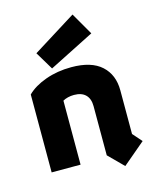

<svg xmlns="http://www.w3.org/2000/svg" viewBox="-125 -871 833 1026"><g transform="rotate(-15 291.5 -358.5)"><path d="M439 69 358 -12V-284Q358 -325 336 -347Q314 -369 272 -369Q254 -369 238 -365Q222 -361 210 -354V0H50V-431Q88 -469 153.5 -492.5Q219 -516 296 -516Q407 -516 462.5 -465.5Q518 -415 518 -329V-87L563 -36ZM196 -536 136 -636 376 -786 447 -663Z"/></g></svg>

Font: Braah One
Style: Regular
Weight: 400
Designer: Ashish Kumar
Foundry: Ashish Kumar
Version: Version 1.001; ttfautohint (v1.8.4.7-5d5b);gftools[0.9.29]